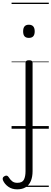

<svg xmlns="http://www.w3.org/2000/svg" viewBox="-87 -968 387 1444"><path d="M42 456Q3 456 -25 436Q-53 416 -65 387Q-68 378 -66 370.5Q-64 363 -55 358Q-43 351 -35.5 353Q-28 355 -22 364Q-10 384 5 395.5Q20 407 43 407Q81 407 93 383Q105 359 105 319V-496Q105 -506 111.5 -510.5Q118 -515 131 -515Q145 -515 151.5 -510.5Q158 -506 158 -496V319Q158 363 144.5 394Q131 425 105.5 440.5Q80 456 42 456ZM130 -683Q108 -683 97.5 -695Q87 -707 87 -732Q87 -757 97.5 -769.5Q108 -782 130 -782Q152 -782 163 -769.5Q174 -757 174 -732Q174 -707 163 -695Q152 -683 130 -683ZM0 428H280V438H0ZM0 -20H280V0H0ZM0 -505H280V-500H0ZM0 -948H280V-938H0Z"/></svg>

Font: Playwrite US Modern Guides
Style: Regular
Weight: 400
Designer: Veronika Burian, José Scaglione
Foundry: TypeTogether
Version: Version 1.003